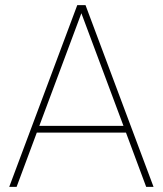

<svg xmlns="http://www.w3.org/2000/svg" viewBox="-20 -731 637 751"><path d="M551.8 0 472.7 -212.4H124L44.9 0H16.1L282.2 -710.9H314.5L580.6 0ZM133.8 -238.8H462.9L298.3 -679.2Z"/></svg>

Font: Vazirmatn RD Thin
Style: Regular
Weight: 100
Designer: Saber Rastikerdar
Foundry: Saber Rastikerdar
Version: Version 32.102